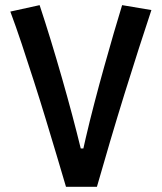

<svg xmlns="http://www.w3.org/2000/svg" viewBox="-20 -723 626 743"><path d="M235.4 0Q219.7 -53.2 199.7 -120.4Q179.7 -187.5 157.2 -261.5Q134.8 -335.4 110.8 -409.9Q86.9 -484.4 64 -553.2Q41 -622.1 20 -678.2L133.3 -703.1Q154.8 -638.2 176.8 -566.4Q198.7 -494.6 219.7 -421.4Q240.7 -348.1 259.3 -278.3Q277.8 -208.5 292.5 -148.4H315.4L330.1 -68.8H285.6Q296.4 -123 311.8 -189Q327.1 -254.9 345.5 -325.2Q363.8 -395.5 383.1 -464.4Q402.3 -533.2 420.2 -594.7Q438 -656.2 452.6 -703.1L565.9 -684.1Q544.4 -619.6 517.6 -536.4Q490.7 -453.1 461.9 -360.1Q433.1 -267.1 405.8 -174.8Q378.4 -82.5 355 0Z"/></svg>

Font: Cascadia Code Medium
Style: Regular
Weight: 500
Monospace: yes
Designer: Aaron Bell
Foundry: Saja Typeworks
Version: Version 2407.024